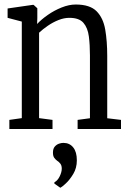

<svg xmlns="http://www.w3.org/2000/svg" viewBox="-20 -586 578 872"><path d="M79 -49.5V-488L14.5 -505V-547.5L129 -564H132.5L149.5 -548.5V-504.5L148.5 -477Q167.5 -497.5 196.8 -518Q226 -538.5 259.8 -552Q293.5 -565.5 324 -565.5Q388.5 -565.5 418.8 -534.8Q449 -504 458 -451.2Q467 -398.5 467 -332V-49L529.5 -41.5V0H332.5V-41.5L388.5 -49V-335Q388.5 -382 383.5 -420.8Q378.5 -459.5 359 -482.2Q339.5 -505 295 -505Q271 -505 245.8 -495Q220.5 -485 197.5 -469.2Q174.5 -453.5 157.5 -437.5V-49.5L218.5 -41.5V0H22.5V-41.5ZM329 142Q329 177 312.8 204Q296.5 231 278.5 247.5Q260.5 264 254.5 266.5H253.5L227 248V242Q242 234 251.2 214.8Q260.5 195.5 260.5 180Q260.5 165.5 254 157.2Q247.5 149 239.5 144Q232 138.5 226.2 130.5Q220.5 122.5 220.5 107Q220.5 89 229 79.5Q237.5 70 248.2 66.5Q259 63 266.5 63H268.5Q296 63 312.5 83.5Q329 104 329 142Z"/></svg>

Font: Merriweather 24pt SemiCondensed Light
Style: Regular
Weight: 300
Width: 4
Designer: Eben Sorkin
Foundry: Eben Sorkin
Version: Version 2.100